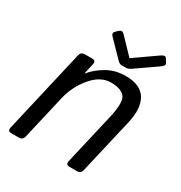

<svg xmlns="http://www.w3.org/2000/svg" viewBox="-165 -818 882 936"><g transform="rotate(30 275.5 -350.0)"><path d="M223.6 -655.8Q210 -669.9 224.1 -682.6L236.3 -693.8Q250.5 -707 264.2 -692.9L348.1 -605.5H349.1L474.1 -692.9Q493.7 -706.5 502 -693.8L514.2 -674.8Q522.5 -662.1 502 -647.9L387.7 -568.4Q369.6 -555.7 357.4 -555.7H333Q320.8 -555.7 308.6 -568.4ZM32.7 0Q10.7 0 15.6 -22L124 -490.7Q128.9 -512.7 150.9 -512.7H191.9Q213.9 -512.7 209 -490.7L195.8 -432.1H197.8Q226.6 -467.8 272.7 -494.4Q318.8 -521 377.4 -521Q460.4 -521 490.7 -470.9Q521 -420.9 501 -334L428.7 -22Q423.8 0 401.9 0H359.9Q337.9 0 342.8 -22L409.7 -310.5Q431.6 -406.2 408.2 -431.9Q384.8 -457.5 331.1 -457.5Q272.5 -457.5 224.4 -400.6Q176.3 -343.8 159.2 -270.5L101.6 -22Q96.7 0 74.7 0Z"/></g></svg>

Font: Istok Web
Style: Italic
Weight: 400
Italic angle: -13°
Designer: Andrey V. Panov
Foundry: Andrey V. Panov
Version: Version 1.0.2g